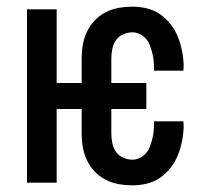

<svg xmlns="http://www.w3.org/2000/svg" viewBox="-20 -548 640 576"><path d="M377 8Q357 8 336.5 4.5Q316 1 297.5 -8.5Q279 -18 264.5 -33Q250 -48 241 -67Q232 -86 228.5 -106Q225 -126 225 -147V-221H150V0H61V-520H150V-299H225V-373Q225 -394 228.5 -414Q232 -434 241 -453Q250 -472 264.5 -487Q279 -502 297.5 -511.5Q316 -521 336.5 -524.5Q357 -528 377 -528Q400 -528 422 -522.5Q444 -517 462 -504Q480 -491 493.5 -473Q507 -455 515 -434Q523 -413 527 -390.5Q531 -368 531 -346Q531 -344 530.5 -341.5Q530 -339 530 -336H442V-342Q442 -354 441 -365.5Q440 -377 437 -388.5Q434 -400 430 -411Q426 -422 418.5 -431Q411 -440 400 -445.5Q389 -451 377 -451Q363 -451 349.5 -445Q336 -439 328 -427.5Q320 -416 317 -401.5Q314 -387 314 -373V-299H419V-221H314V-147Q314 -133 317 -118.5Q320 -104 328 -92.5Q336 -81 349.5 -75Q363 -69 377 -69Q389 -69 400 -74.5Q411 -80 418.5 -89Q426 -98 430 -109Q434 -120 437 -131.5Q440 -143 441 -154.5Q442 -166 442 -178V-184H530Q530 -181 530.5 -178.5Q531 -176 531 -174Q531 -152 527 -129.5Q523 -107 515 -86Q507 -65 493.5 -47Q480 -29 462 -16Q444 -3 422 2.5Q400 8 377 8Z"/></svg>

Font: Iosevka Medium Extended
Style: Regular
Weight: 500
Width: 7
Monospace: yes
Designer: Belleve Invis
Foundry: Belleve Invis
Version: Version 32.5.0; ttfautohint (v1.8.4)